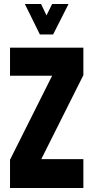

<svg xmlns="http://www.w3.org/2000/svg" viewBox="-20 -938 466 958"><path d="M179 -766 104 -918H185L212 -861L240 -918H322L245 -766ZM30 0V-141L240 -560H30V-700H396V-563L186 -144H396V0Z"/></svg>

Font: Stick No Bills ExtraBold
Style: Regular
Weight: 800
Version: Version 2.000